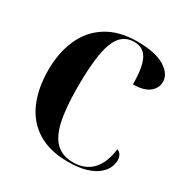

<svg xmlns="http://www.w3.org/2000/svg" viewBox="-167 -864 982 1014"><g transform="rotate(30 323.5 -357.0)"><path d="M383 10Q270 10 196.5 -36Q123 -82 87 -165Q51 -248 51 -358Q51 -466 88 -548.5Q125 -631 199.5 -677.5Q274 -724 384 -724Q494 -724 550.5 -689.5Q607 -655 607 -606Q607 -568 574.5 -542Q542 -516 476 -516Q476 -618 452 -666Q428 -714 371 -714Q293 -714 261.5 -630.5Q230 -547 230 -358Q230 -232 247.5 -153Q265 -74 304 -37.5Q343 -1 407 -1Q480 -1 523 -46.5Q566 -92 576 -178Q593 -172 600 -158Q607 -144 607 -127Q607 -106 596.5 -82.5Q586 -59 560.5 -38Q535 -17 491.5 -3.5Q448 10 383 10Z"/></g></svg>

Font: Noto Serif Display SemiCondensed ExtraBold
Style: Regular
Weight: 800
Width: 4
Designer: Monotype Design Team
Foundry: Monotype Imaging Inc.
Version: Version 2.009